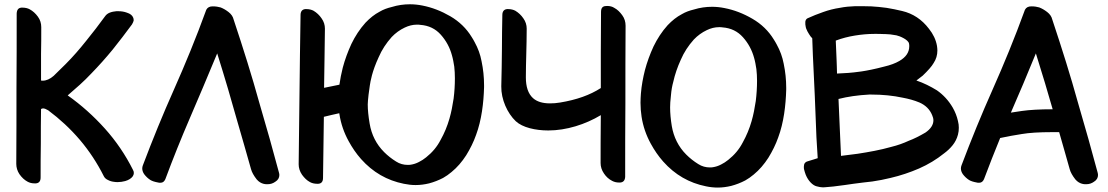

<svg xmlns="http://www.w3.org/2000/svg" viewBox="-20 -848 5155 893"><path d="M70.3 -38.1C81.1 -22.5 93.8 -10.7 108.4 -2.9C117.2 2 127.9 4.9 140.6 4.9H146.5C161.1 3.9 168.9 -4.9 168.9 -22.5C168.9 -75.2 168.9 -127.9 169.9 -181.6C169.9 -235.4 169.9 -288.1 170.9 -340.8C173.8 -342.8 176.8 -343.8 180.7 -343.8C186.5 -343.8 194.3 -340.8 204.1 -335C257.8 -294.9 307.6 -249 351.6 -197.3C395.5 -145.5 432.6 -88.9 462.9 -28.3C466.8 -20.5 473.6 -14.6 482.4 -10.7C491.2 -5.9 502 -2.9 512.7 -2C517.6 -1 522.5 -1 527.3 -1C539.1 -1 550.8 -2.9 562.5 -5.9C579.1 -10.7 590.8 -18.6 597.7 -28.3C600.6 -33.2 602.5 -38.1 602.5 -43C602.5 -47.9 601.6 -52.7 598.6 -57.6C563.5 -127.9 519.5 -192.4 467.8 -250C416 -307.6 358.4 -359.4 294.9 -404.3C313.5 -420.9 333 -437.5 351.6 -454.1C370.1 -470.7 387.7 -488.3 405.3 -506.8C439.5 -542 472.7 -579.1 503.9 -617.2C534.2 -655.3 564.5 -694.3 593.8 -734.4C597.7 -741.2 600.6 -747.1 601.6 -752V-755.9C601.6 -759.8 600.6 -762.7 599.6 -765.6C595.7 -776.4 585.9 -784.2 570.3 -789.1C557.6 -793.9 543.9 -795.9 529.3 -795.9H521.5C510.7 -794.9 500 -793 490.2 -789.1C480.5 -785.2 473.6 -779.3 468.8 -772.5C440.4 -733.4 411.1 -695.3 380.9 -658.2C350.6 -620.1 319.3 -584 285.2 -549.8C266.6 -531.2 248 -512.7 229.5 -495.1C212.9 -480.5 195.3 -472.7 178.7 -472.7C175.8 -472.7 173.8 -472.7 170.9 -473.6V-597.7C171.9 -639.6 171.9 -680.7 171.9 -721.7C171.9 -739.3 167 -755.9 156.2 -770.5C145.5 -785.2 132.8 -796.9 118.2 -804.7C109.4 -809.6 97.7 -812.5 85 -812.5H80.1C65.4 -811.5 58.6 -802.7 57.6 -785.2C57.6 -668.9 57.6 -551.8 56.6 -435.5C56.6 -319.3 56.6 -202.1 55.7 -85.9C55.7 -69.3 60.5 -52.7 70.3 -38.1Z M650.4 -38.1C659.2 -26.4 668.9 -17.6 679.7 -10.7C687.5 -5.9 699.2 -2 715.8 1C718.8 2 721.7 2 724.6 2H726.6C737.3 2 744.1 -3.9 749 -14.6C784.2 -109.4 822.3 -204.1 862.3 -296.9C902.3 -389.6 945.3 -491.2 990.2 -599.6C1027.3 -481.4 1057.6 -377.9 1082 -290C1107.4 -203.1 1128.9 -127 1147.5 -61.5C1151.4 -46.9 1160.2 -31.2 1173.8 -13.7C1194.3 10.7 1219.7 8.8 1224.6 8.8C1238.3 8.8 1250 4.9 1260.7 -2.9C1273.4 -10.7 1279.3 -21.5 1279.3 -34.2C1279.3 -38.1 1278.3 -42 1277.3 -45.9C1251 -144.5 1220.7 -252.9 1185.5 -372.1C1152.3 -492.2 1112.3 -620.1 1066.4 -757.8C1063.5 -770.5 1055.7 -782.2 1043 -792C1030.3 -801.8 1018.6 -808.6 1005.9 -813.5C996.1 -816.4 983.4 -818.4 968.8 -818.4C955.1 -818.4 945.3 -813.5 939.5 -802.7C891.6 -670.9 840.8 -547.9 789.1 -431.6C737.3 -315.4 689.5 -198.2 644.5 -79.1C642.6 -74.2 641.6 -69.3 641.6 -64.5C641.6 -55.7 644.5 -46.9 650.4 -38.1Z M1384.8 -35.2C1395.5 -20.5 1407.2 -8.8 1421.9 -1C1430.7 3.9 1442.4 6.8 1455.1 6.8H1460C1474.6 5.9 1482.4 -2.9 1482.4 -20.5C1483.4 -71.3 1484.4 -166 1486.3 -304.7C1510.7 -310.5 1534.2 -316.4 1557.6 -321.3C1558.6 -320.3 1558.6 -318.4 1558.6 -317.4C1565.4 -272.5 1580.1 -230.5 1601.6 -191.4C1618.2 -161.1 1636.7 -133.8 1659.2 -108.4C1713.9 -46.9 1780.3 -8.8 1858.4 6.8C1877 10.7 1895.5 12.7 1913.1 12.7C1934.6 12.7 1955.1 9.8 1975.6 4.9C1998 -1 2020.5 -9.8 2041 -20.5C2054.7 -28.3 2067.4 -37.1 2080.1 -47.9C2106.4 -69.3 2128.9 -95.7 2148.4 -126C2167 -156.2 2182.6 -187.5 2194.3 -220.7C2207 -254.9 2215.8 -292 2221.7 -330.1C2227.5 -368.2 2230.5 -406.2 2231.4 -442.4V-451.2C2231.4 -489.3 2227.5 -526.4 2219.7 -563.5C2213.9 -594.7 2203.1 -624 2187.5 -652.3C2183.6 -660.2 2178.7 -668 2173.8 -675.8C2149.4 -715.8 2116.2 -748 2074.2 -772.5C2032.2 -796.9 1989.3 -813.5 1944.3 -822.3C1924.8 -826.2 1905.3 -828.1 1886.7 -828.1C1858.4 -828.1 1830.1 -824.2 1801.8 -815.4C1781.2 -810.5 1762.7 -803.7 1746.1 -793.9C1721.7 -781.2 1700.2 -763.7 1679.7 -742.2C1653.3 -712.9 1631.8 -679.7 1614.3 -643.6C1597.7 -607.4 1584 -570.3 1574.2 -533.2C1567.4 -506.8 1562.5 -480.5 1558.6 -454.1C1535.2 -449.2 1511.7 -444.3 1487.3 -439.5C1488.3 -487.3 1488.3 -531.2 1489.3 -572.3C1490.2 -613.3 1490.2 -661.1 1491.2 -714.8C1491.2 -731.4 1486.3 -748 1475.6 -762.7C1465.8 -777.3 1453.1 -789.1 1438.5 -797.9C1429.7 -802.7 1418 -805.7 1405.3 -805.7H1400.4C1385.7 -804.7 1377.9 -794.9 1377.9 -778.3C1376 -651.4 1374 -531.2 1373 -417C1372.1 -302.7 1370.1 -192.4 1369.1 -84C1369.1 -67.4 1374 -50.8 1384.8 -35.2ZM1822.3 -96.7C1801.8 -109.4 1783.2 -124 1766.6 -140.6C1730.5 -176.8 1708 -220.7 1699.2 -273.4C1693.4 -307.6 1690.4 -336.9 1690.4 -362.3C1690.4 -379.9 1697.3 -436.5 1700.2 -451.2C1703.1 -469.7 1710 -514.6 1741.2 -582C1755.9 -616.2 1776.4 -647.5 1801.8 -675.8C1819.3 -694.3 1839.8 -709 1862.3 -719.7C1880.9 -728.5 1899.4 -733.4 1919.9 -733.4C1924.8 -733.4 1929.7 -733.4 1934.6 -732.4C1974.6 -729.5 2005.9 -713.9 2030.3 -686.5C2054.7 -659.2 2072.3 -627 2082 -590.8C2086.9 -574.2 2089.8 -556.6 2092.8 -538.1C2094.7 -520.5 2095.7 -502.9 2095.7 -484.4C2095.7 -452.1 2093.8 -420.9 2089.8 -389.6C2085 -357.4 2079.1 -326.2 2070.3 -295.9C2060.5 -261.7 2046.9 -228.5 2029.3 -197.3C2012.7 -165 1990.2 -138.7 1961.9 -116.2C1951.2 -107.4 1940.4 -100.6 1928.7 -94.7C1916 -87.9 1903.3 -84 1890.6 -82C1885.7 -81.1 1880.9 -81.1 1876 -81.1C1857.4 -81.1 1838.9 -85.9 1822.3 -96.7Z M2378.9 -284.2C2410.2 -254.9 2470.7 -241.2 2530.3 -241.2C2614.3 -241.2 2703.1 -269.5 2774.4 -312.5C2773.4 -215.8 2773.4 -141.6 2773.4 -89.8C2773.4 -73.2 2778.3 -56.6 2789.1 -41C2798.8 -26.4 2811.5 -14.6 2827.1 -6.8C2835.9 -2 2846.7 1 2859.4 1H2864.3C2878.9 0 2886.7 -8.8 2887.7 -25.4C2887.7 -145.5 2887.7 -259.8 2888.7 -367.2C2888.7 -487.3 2888.7 -608.4 2889.6 -728.5C2889.6 -746.1 2884.8 -762.7 2874 -777.3C2863.3 -792 2851.6 -803.7 2836.9 -811.5C2828.1 -817.4 2816.4 -820.3 2803.7 -820.3C2789.1 -820.3 2775.4 -817.4 2775.4 -793C2775.4 -731.4 2774.4 -668.9 2774.4 -607.4V-438.5C2724.6 -406.2 2662.1 -383.8 2585 -371.1C2568.4 -368.2 2552.7 -367.2 2538.1 -367.2C2503.9 -367.2 2477.5 -375 2459 -391.6C2436.5 -412.1 2425.8 -444.3 2425.8 -488.3C2425.8 -523.4 2426.8 -560.5 2427.7 -595.7C2428.7 -634.8 2429.7 -675.8 2429.7 -714.8C2429.7 -731.4 2424.8 -748 2414.1 -762.7C2404.3 -777.3 2391.6 -789.1 2377 -797.9C2368.2 -802.7 2356.4 -805.7 2343.8 -805.7H2338.9C2324.2 -804.7 2316.4 -794.9 2316.4 -778.3C2315.4 -726.6 2314.5 -671.9 2314.5 -620.1C2314.5 -562.5 2312.5 -503.9 2311.5 -446.3C2310.5 -385.7 2339.8 -321.3 2378.9 -284.2Z M3263.7 18.6C3282.2 22.5 3300.8 24.4 3318.4 24.4C3339.8 24.4 3360.4 21.5 3380.9 16.6C3403.3 10.7 3425.8 2 3446.3 -8.8C3460 -16.6 3472.7 -25.4 3485.4 -36.1C3511.7 -57.6 3534.2 -84 3553.7 -114.3C3572.3 -144.5 3587.9 -175.8 3599.6 -209C3612.3 -243.2 3621.1 -280.3 3627 -318.4C3632.8 -356.4 3635.7 -394.5 3636.7 -430.7V-439.5C3636.7 -477.5 3632.8 -514.6 3625 -551.8C3619.1 -583 3608.4 -612.3 3592.8 -640.6C3588.9 -648.4 3584 -656.2 3579.1 -664.1C3554.7 -704.1 3521.5 -736.3 3479.5 -760.7C3437.5 -785.2 3394.5 -801.8 3349.6 -810.5C3330.1 -814.5 3310.5 -816.4 3292 -816.4C3263.7 -816.4 3235.4 -812.5 3207 -803.7C3186.5 -798.8 3168 -792 3151.4 -782.2C3127 -769.5 3105.5 -752 3085 -730.5C3058.6 -701.2 3037.1 -668 3019.5 -631.8C3002.9 -595.7 2989.3 -558.6 2979.5 -521.5C2970.7 -486.3 2963.9 -450.2 2960.9 -413.1C2960 -398.4 2959 -384.8 2959 -370.1C2959 -347.7 2960.9 -326.2 2963.9 -305.7C2970.7 -260.7 2985.4 -218.8 3006.8 -179.7C3023.4 -149.4 3042 -122.1 3064.5 -96.7C3119.1 -35.2 3185.5 2.9 3263.7 18.6ZM3227.5 -85C3207 -97.7 3188.5 -112.3 3171.9 -128.9C3135.7 -165 3113.3 -210 3104.5 -261.7C3099.6 -292 3096.7 -321.3 3096.7 -348.6C3096.7 -361.3 3097.7 -379.9 3100.6 -404.3C3102.5 -428.7 3106.4 -449.2 3111.3 -466.8C3119.1 -502 3130.9 -536.1 3146.5 -570.3C3161.1 -604.5 3181.6 -635.7 3207 -664.1C3224.6 -682.6 3245.1 -697.3 3267.6 -708C3286.1 -716.8 3304.7 -721.7 3325.2 -721.7C3330.1 -721.7 3335 -721.7 3339.8 -720.7C3379.9 -717.8 3411.1 -702.1 3435.5 -674.8C3460 -647.5 3477.5 -615.2 3487.3 -579.1C3492.2 -562.5 3495.1 -544.9 3498 -526.4C3500 -508.8 3501 -491.2 3501 -472.7C3501 -440.4 3499 -409.2 3495.1 -377.9C3490.2 -345.7 3484.4 -314.5 3475.6 -284.2C3465.8 -250 3452.1 -216.8 3434.6 -185.5C3418 -153.3 3395.5 -127 3367.2 -104.5C3356.4 -95.7 3345.7 -88.9 3334 -83C3321.3 -76.2 3308.6 -72.3 3295.9 -70.3C3291 -69.3 3286.1 -69.3 3281.2 -69.3C3262.7 -69.3 3244.1 -74.2 3227.5 -85Z M3778.3 18.6C3789.1 21.5 3798.8 23.4 3807.6 23.4C3810.5 23.4 3813.5 23.4 3855.5 19.5C3879.9 16.6 3897.5 13.7 3908.2 12.7C3918.9 10.7 3932.6 8.8 3949.2 6.8C3979.5 2.9 4008.8 -1 4037.1 -3.9C4065.4 -7.8 4093.8 -13.7 4122.1 -20.5C4168 -31.2 4211.9 -45.9 4254.9 -64.5C4296.9 -83 4335.9 -106.4 4371.1 -134.8C4385.7 -145.5 4399.4 -158.2 4411.1 -172.9C4421.9 -186.5 4430.7 -203.1 4435.5 -221.7C4438.5 -232.4 4439.5 -243.2 4439.5 -253.9C4439.5 -263.7 4438.5 -274.4 4435.5 -285.2C4430.7 -306.6 4422.9 -327.1 4411.1 -347.7C4391.6 -380.9 4367.2 -407.2 4337.9 -427.7C4307.6 -446.3 4276.4 -461.9 4242.2 -473.6L4271.5 -496.1C4295.9 -519.5 4313.5 -539.1 4322.3 -554.7C4334 -572.3 4339.8 -591.8 4339.8 -613.3C4339.8 -620.1 4338.9 -627.9 4337.9 -634.8C4333 -663.1 4320.3 -689.5 4300.8 -713.9C4267.6 -757.8 4225.6 -785.2 4175.8 -796.9C4151.4 -802.7 4127.9 -807.6 4103.5 -811.5C4079.1 -814.5 4055.7 -817.4 4032.2 -818.4C4007.8 -819.3 3982.4 -819.3 3958 -819.3C3933.6 -818.4 3910.2 -816.4 3885.7 -811.5C3859.4 -807.6 3833 -800.8 3808.6 -792C3783.2 -783.2 3758.8 -773.4 3735.4 -762.7C3730.5 -759.8 3726.6 -754.9 3725.6 -747.1V-740.2C3725.6 -735.4 3725.6 -731.4 3726.6 -728.5C3727.5 -719.7 3730.5 -710.9 3735.4 -702.1C3740.2 -693.4 3745.1 -685.5 3750 -678.7L3757.8 -669.9C3758.8 -644.5 3759.8 -618.2 3760.7 -591.8C3764.6 -499 3767.6 -436.5 3769.5 -404.3C3770.5 -372.1 3772.5 -332 3774.4 -282.2L3777.3 -209L3783.2 -112.3L3761.7 -105.5C3748 -101.6 3739.3 -98.6 3736.3 -97.7C3731.4 -96.7 3720.7 -91.8 3719.7 -80.1C3718.8 -76.2 3718.8 -73.2 3718.8 -70.3C3718.8 -67.4 3718.8 -63.5 3719.7 -60.5C3721.7 -51.8 3724.6 -43 3727.5 -35.2C3739.3 -5.9 3760.7 14.6 3778.3 18.6ZM3891.6 -123 3885.7 -254.9C3883.8 -298.8 3881.8 -343.8 3879.9 -387.7C3921.9 -398.4 3968.8 -405.3 4022.5 -408.2H4032.2C4085 -408.2 4133.8 -403.3 4178.7 -393.6C4205.1 -388.7 4231.4 -381.8 4256.8 -371.1C4285.2 -358.4 4304.7 -338.9 4315.4 -312.5C4319.3 -303.7 4321.3 -295.9 4321.3 -288.1C4321.3 -267.6 4308.6 -248 4284.2 -231.4C4255.9 -214.8 4230.5 -202.1 4207 -193.4C4181.6 -181.6 4154.3 -171.9 4126 -165C4075.2 -150.4 4019.5 -140.6 3968.8 -132.8C3943.4 -129.9 3918 -126 3891.6 -123ZM3873 -505.9C3872.1 -529.3 3872.1 -549.8 3871.1 -566.4C3869.1 -604.5 3868.2 -635.7 3867.2 -659.2C3895.5 -669.9 3925.8 -677.7 3956.1 -682.6C3986.3 -687.5 4016.6 -690.4 4048.8 -690.4C4063.5 -690.4 4077.1 -690.4 4091.8 -689.5H4097.7C4111.3 -689.5 4128.9 -687.5 4149.4 -683.6C4164.1 -680.7 4206.1 -663.1 4208 -644.5C4209 -640.6 4209 -636.7 4209 -632.8C4209 -604.5 4193.4 -582 4163.1 -564.5C4144.5 -553.7 4121.1 -544.9 4091.8 -538.1C4002.9 -514.6 3956.1 -511.7 3924.8 -508.8C3908.2 -507.8 3890.6 -506.8 3873 -505.9Z M4458 -38.1C4466.8 -26.4 4476.6 -17.6 4487.3 -10.7C4495.1 -5.9 4506.8 -2 4523.4 1C4526.4 2 4529.3 2 4532.2 2H4534.2C4544.9 2 4551.8 -3.9 4556.6 -14.6C4581.1 -79.1 4605.5 -142.6 4631.8 -206.1C4665 -212.9 4698.2 -219.7 4732.4 -224.6C4766.6 -230.5 4813.5 -233.4 4873 -233.4H4906.2C4924.8 -169.9 4940.4 -112.3 4955.1 -61.5C4959 -46.9 4967.8 -31.2 4981.4 -13.7C5002 10.7 5027.3 8.8 5032.2 8.8C5045.9 8.8 5057.6 4.9 5068.4 -2.9C5081.1 -10.7 5086.9 -21.5 5086.9 -34.2C5086.9 -38.1 5085.9 -42 5085 -45.9C5058.6 -144.5 5028.3 -252.9 4993.2 -372.1C4960 -492.2 4919.9 -620.1 4874 -757.8C4871.1 -770.5 4863.3 -782.2 4850.6 -792C4837.9 -801.8 4826.2 -808.6 4813.5 -813.5C4803.7 -816.4 4792 -818.4 4777.3 -818.4H4776.4C4762.7 -818.4 4752.9 -813.5 4747.1 -802.7C4699.2 -670.9 4648.4 -547.9 4596.7 -431.6C4544.9 -315.4 4497.1 -198.2 4452.1 -79.1C4450.2 -74.2 4449.2 -69.3 4449.2 -64.5C4449.2 -55.7 4452.1 -46.9 4458 -38.1ZM4681.6 -324.2C4718.8 -409.2 4757.8 -501 4797.9 -599.6C4828.1 -502.9 4854.5 -416 4876 -339.8C4815.4 -339.8 4767.6 -336.9 4733.4 -332C4716.8 -329.1 4699.2 -327.1 4681.6 -324.2Z"/></svg>

Font: ChillSide Comic
Style: Regular
Weight: 400
Designer: Koroletov, Abay Emes
Version: Version 1.000